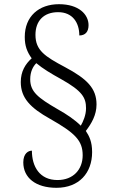

<svg xmlns="http://www.w3.org/2000/svg" viewBox="-20 -780 544 915"><path d="M249 115C357 115 419 44 419 -55C419 -105 405 -132 389 -156C416 -191 440 -232 440 -282C440 -359 395 -404 290 -460C194 -511 149 -540 149 -614C149 -680 188 -722 257 -722C326 -722 358 -672 358 -611C386 -611 402 -628 402 -660C402 -711 356 -760 261 -760C165 -760 98 -702 98 -604C98 -561 109 -533 131 -502C101 -475 79 -440 79 -389C79 -313 125 -266 218 -214C338 -146 374 -110 374 -40C374 28 329 78 254 78C169 78 132 14 132 -62C115 -62 91 -49 91 -6C91 67 150 115 249 115ZM365 -181C338 -208 299 -235 254 -260C161 -314 124 -343 124 -402C124 -438 137 -463 153 -479C184 -453 222 -430 271 -403C373 -346 390 -314 390 -264C390 -231 376 -200 365 -181Z"/></svg>

Font: Noto Serif Sinhala SemiCondensed Light
Style: Regular
Weight: 300
Width: 4
Designer: Jelle Bosma - Monotype Design Team
Foundry: Monotype Imaging Inc.
Version: Version 2.007